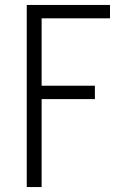

<svg xmlns="http://www.w3.org/2000/svg" viewBox="-20 -755 515 775"><path d="M88 0V-735H424V-681H148V-409H363V-355H148V0Z"/></svg>

Font: Iosevka QP Light
Style: Regular
Weight: 300
Designer: Belleve Invis
Foundry: Belleve Invis
Version: Version 20.0.0; ttfautohint (v1.8.4)